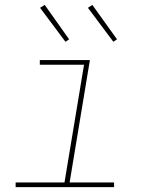

<svg xmlns="http://www.w3.org/2000/svg" viewBox="-20 -766 640 786"><path d="M44 0V-19H244L324 -501H143V-520H348L265 -19H447V0ZM444 -595 340 -734 358 -746 459 -605ZM248 -595 144 -734 163 -746 263 -605Z"/></svg>

Font: Iosevka SS04 Thin Extended
Style: Italic
Weight: 100
Width: 7
Italic angle: -9°
Monospace: yes
Designer: Belleve Invis
Foundry: Belleve Invis
Version: Version 19.0.0; ttfautohint (v1.8.4)